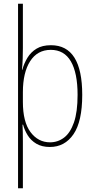

<svg xmlns="http://www.w3.org/2000/svg" viewBox="-20 -780 511 1032"><path d="M422 -270Q422 -127 375 -58.5Q328 10 248 10Q205 10 175.5 -7.5Q146 -25 129 -52.5Q112 -80 104 -110H101Q103 -76 103 -21V232H77V-760H103V-522Q103 -498 102 -465.5Q101 -433 98 -405H100Q109 -439 127.5 -469.5Q146 -500 176.5 -518.5Q207 -537 254 -537Q422 -537 422 -270ZM397 -270Q397 -388 361 -450Q325 -512 253 -512Q181 -512 142 -451Q103 -390 103 -284V-232Q103 -125 144 -70Q185 -15 249 -15Q291 -15 324.5 -40.5Q358 -66 377.5 -122Q397 -178 397 -270Z"/></svg>

Font: Noto Sans Gurmukhi UI Condensed Thin
Style: Regular
Weight: 100
Width: 3
Designer: Jelle Bosma - Monotype Design Team
Foundry: Monotype Imaging Inc.
Version: Version 2.004; ttfautohint (v1.8.4.7-5d5b)